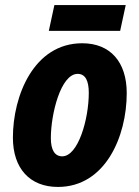

<svg xmlns="http://www.w3.org/2000/svg" viewBox="-20 -729 549 759"><path d="M173 -607H455L477 -709H195ZM209 10C396 10 481 -189 481 -361C481 -484 416 -558 305 -558C114 -558 31 -351 31 -185C31 -63 98 10 209 10ZM226 -111C196 -111 181 -137 181 -183C181 -278 220 -437 287 -437C318 -437 331 -409 331 -362C331 -258 289 -111 226 -111Z"/></svg>

Font: Noto Sans Display SemiCondensed Extra
Style: Italic
Weight: 800
Width: 4
Italic angle: -12°
Designer: Monotype Design Team
Foundry: Monotype Imaging Inc.
Version: Version 1.900